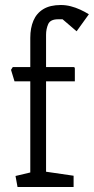

<svg xmlns="http://www.w3.org/2000/svg" viewBox="-20 -747 375 767"><path d="M50 0 42 -44 101 -58V-422H38L24 -468L31 -479H101V-596Q101 -635 113.5 -664.5Q126 -694 153 -710.5Q180 -727 223 -727Q243 -727 262.5 -722Q282 -717 300.5 -708.5Q319 -700 335 -690L286 -622L230 -670H212Q181 -670 172.5 -650.5Q164 -631 164 -608V-479H274Q279 -479 279 -473V-422H164V-61L274 -45V0Z"/></svg>

Font: Kreon Light Light
Style: Regular
Weight: 300
Version: Version 2.002